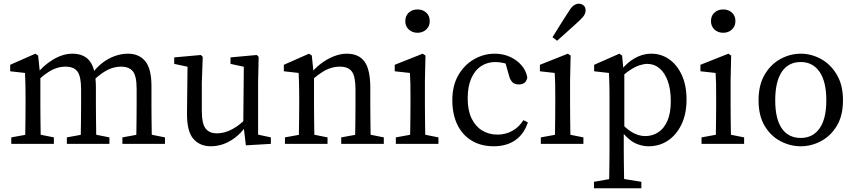

<svg xmlns="http://www.w3.org/2000/svg" viewBox="-20 -777 4619 1037"><path d="M371 -487Q436 -487 467 -444Q498 -401 498 -302V-210Q498 -178 498.5 -137.5Q499 -97 499.5 -60Q500 -23 501 0H415Q416 -23 416.5 -60Q417 -97 417.5 -137.5Q418 -178 418 -210V-294Q418 -364 398.5 -390.5Q379 -417 334 -417Q310 -417 287.5 -410Q265 -403 241.5 -388Q218 -373 190 -348H169V-393H220L177 -375Q212 -422 265.5 -454.5Q319 -487 371 -487ZM671 -487Q731 -487 764.5 -446.5Q798 -406 798 -313V-210Q798 -178 798.5 -137.5Q799 -97 799.5 -60Q800 -23 801 0H715Q716 -23 716.5 -60Q717 -97 717.5 -137.5Q718 -178 718 -210V-296Q718 -367 697.5 -392Q677 -417 633 -417Q599 -417 565.5 -401.5Q532 -386 490 -348H466V-383H520L474 -375Q500 -412 532.5 -437Q565 -462 600.5 -474.5Q636 -487 671 -487ZM201 0H115Q116 -23 116.5 -60.5Q117 -98 117.5 -138.5Q118 -179 118 -210V-257Q118 -285 117.5 -305.5Q117 -326 116.5 -344.5Q116 -363 115 -383L35 -392V-427L171 -487L186 -477L198 -361V-210Q198 -179 198.5 -138.5Q199 -98 199.5 -60.5Q200 -23 201 0ZM171 -55 271 -35V0H41V-35L151 -55ZM451 -55H471L571 -35V0H341V-35ZM751 -55H771L871 -35V0H641V-35Z M1443 0 1308 8 1294 -109 1297 -431 1318 -412 1225 -432V-467L1367 -480L1377 -470L1374 -330V-31L1350 -55L1443 -35ZM1070 -330V-177Q1070 -110 1090 -83.5Q1110 -57 1151 -57Q1177 -57 1202.5 -65.5Q1228 -74 1253.5 -90.5Q1279 -107 1304 -132H1325V-81H1274L1309 -96Q1281 -57 1249 -33Q1217 -9 1184.5 2Q1152 13 1119 13Q1059 13 1024 -27.5Q989 -68 990 -167L993 -431L1014 -412L921 -432V-467L1065 -480L1075 -470Z M1679 0H1593Q1594 -23 1594.5 -60.5Q1595 -98 1595.5 -138.5Q1596 -179 1596 -210V-257Q1596 -285 1595.5 -305.5Q1595 -326 1594.5 -344.5Q1594 -363 1593 -383L1513 -392V-427L1649 -487L1664 -477L1676 -361V-210Q1676 -179 1676.5 -138.5Q1677 -98 1677.5 -60.5Q1678 -23 1679 0ZM1649 -55 1749 -35V0H1519V-35L1629 -55ZM1933 -55H1953L2053 -35V0H1823V-35ZM1853 -487Q1918 -487 1949 -444Q1980 -401 1980 -302V-210Q1980 -178 1980.5 -137.5Q1981 -97 1981.5 -60Q1982 -23 1983 0H1897Q1898 -23 1898.5 -60Q1899 -97 1899.5 -137.5Q1900 -178 1900 -210V-294Q1900 -364 1880.5 -390.5Q1861 -417 1816 -417Q1791 -417 1768 -410Q1745 -403 1721 -388Q1697 -373 1668 -348H1647V-393H1698L1655 -375Q1679 -407 1711.5 -432Q1744 -457 1781 -472Q1818 -487 1853 -487Z M2235 -600Q2207 -600 2188 -617.5Q2169 -635 2169 -663Q2169 -692 2188 -709Q2207 -726 2235 -726Q2263 -726 2282 -709Q2301 -692 2301 -663Q2301 -635 2282 -617.5Q2263 -600 2235 -600ZM2278 0H2194Q2195 -23 2195.5 -60.5Q2196 -98 2196.5 -138.5Q2197 -179 2197 -210V-257Q2197 -298 2196.5 -325.5Q2196 -353 2194 -383L2112 -392V-427L2263 -487L2278 -477L2275 -342V-210Q2275 -179 2275.5 -138.5Q2276 -98 2276.5 -60.5Q2277 -23 2278 0ZM2248 -55 2348 -35V0H2118V-35L2228 -55Z M2655 -442Q2612 -442 2578 -419.5Q2544 -397 2525 -353Q2506 -309 2506 -245Q2506 -182 2526.5 -138.5Q2547 -95 2583.5 -72.5Q2620 -50 2667 -50Q2711 -50 2747.5 -70.5Q2784 -91 2807 -128L2831 -116Q2811 -54 2764 -20.5Q2717 13 2646 13Q2578 13 2527.5 -17.5Q2477 -48 2450 -104Q2423 -160 2423 -236Q2423 -315 2455.5 -371Q2488 -427 2540.5 -457Q2593 -487 2652 -487Q2697 -487 2734.5 -470Q2772 -453 2797 -424Q2822 -395 2828 -358Q2821 -321 2783 -321Q2758 -321 2746.5 -334Q2735 -347 2730 -366L2705 -454L2751 -417Q2726 -431 2701 -436.5Q2676 -442 2655 -442Z M2964 -576Q2979 -600 2993.5 -623.5Q3008 -647 3023 -670.5Q3038 -694 3053 -717Q3067 -740 3080 -748.5Q3093 -757 3106 -757Q3120 -757 3131.5 -748Q3143 -739 3143 -720Q3143 -710 3137 -698Q3131 -686 3111 -667Q3091 -649 3071 -630.5Q3051 -612 3030.5 -594Q3010 -576 2989 -557ZM2976 0Q2977 -23 2977.5 -60.5Q2978 -98 2978.5 -138.5Q2979 -179 2979 -210V-257Q2979 -298 2978.5 -325.5Q2978 -353 2976 -383L2896 -392V-427L3047 -487L3062 -477L3059 -342V-210Q3059 -179 3059.5 -138.5Q3060 -98 3060.5 -60.5Q3061 -23 3062 0ZM2901 0V-35L3011 -55H3031L3131 -35V0Z M3603 -230Q3603 -295 3586.5 -340Q3570 -385 3541.5 -408.5Q3513 -432 3476 -432Q3458 -432 3434.5 -424.5Q3411 -417 3382 -398Q3353 -379 3316 -343L3307 -361Q3351 -427 3399 -457Q3447 -487 3498 -487Q3551 -487 3594 -457Q3637 -427 3662.5 -371.5Q3688 -316 3688 -239Q3688 -162 3661 -105.5Q3634 -49 3588 -18Q3542 13 3483 13Q3453 13 3422.5 1.5Q3392 -10 3363 -38.5Q3334 -67 3307 -119L3316 -135Q3355 -86 3391.5 -64Q3428 -42 3465 -42Q3503 -42 3534.5 -62Q3566 -82 3584.5 -124Q3603 -166 3603 -230ZM3321 185 3444 205V240H3188V205L3301 185ZM3272 30V-257Q3272 -285 3271.5 -305.5Q3271 -326 3270.5 -344.5Q3270 -363 3269 -383L3189 -392V-427L3325 -487L3340 -477L3348 -392L3352 -390V-78L3349 -72V28Q3349 63 3349.5 98.5Q3350 134 3350.5 169.5Q3351 205 3352 240H3269Q3270 205 3270.5 170Q3271 135 3271.5 100Q3272 65 3272 30Z M3886 -600Q3858 -600 3839 -617.5Q3820 -635 3820 -663Q3820 -692 3839 -709Q3858 -726 3886 -726Q3914 -726 3933 -709Q3952 -692 3952 -663Q3952 -635 3933 -617.5Q3914 -600 3886 -600ZM3929 0H3845Q3846 -23 3846.5 -60.5Q3847 -98 3847.5 -138.5Q3848 -179 3848 -210V-257Q3848 -298 3847.5 -325.5Q3847 -353 3845 -383L3763 -392V-427L3914 -487L3929 -477L3926 -342V-210Q3926 -179 3926.5 -138.5Q3927 -98 3927.5 -60.5Q3928 -23 3929 0ZM3899 -55 3999 -35V0H3769V-35L3879 -55Z M4305 13Q4248 13 4195.5 -14.5Q4143 -42 4110 -97Q4077 -152 4077 -235Q4077 -318 4110 -374Q4143 -430 4195.5 -458.5Q4248 -487 4305 -487Q4362 -487 4414 -458.5Q4466 -430 4499.5 -374Q4533 -318 4533 -235Q4533 -152 4499.5 -97Q4466 -42 4414 -14.5Q4362 13 4305 13ZM4305 -32Q4370 -32 4406.5 -83.5Q4443 -135 4443 -235Q4443 -336 4406.5 -389Q4370 -442 4305 -442Q4238 -442 4202.5 -389Q4167 -336 4167 -235Q4167 -135 4202.5 -83.5Q4238 -32 4305 -32Z"/></svg>

Font: Adobe Variable Font Prototype
Style: Regular
Weight: 389
Designer: Frank Grießhammer
Foundry: Adobe
Version: Version 1.004;hotconv 1.0.113;makeotfexe 2.5.65598